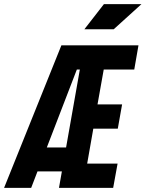

<svg xmlns="http://www.w3.org/2000/svg" viewBox="-52 -914 708 934"><path d="M234.9 0H498.5L520 -118.2H372.1L401.9 -288.1H521L542 -406.2H422.4L452.6 -575.7H601.1L621.6 -693.4H246.6L-32.2 0H99.6L130.4 -80.1H249ZM175.8 -196.8 321.8 -575.7H336.4L269.5 -196.8ZM358.4 -771.5H501L636.2 -894H453.6Z"/></svg>

Font: Cascadia Mono NF
Style: Bold Italic
Weight: 700
Italic angle: -10°
Monospace: yes
Designer: Aaron Bell
Foundry: Saja Typeworks
Version: Version 2404.023